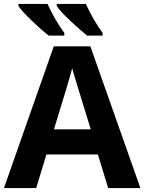

<svg xmlns="http://www.w3.org/2000/svg" viewBox="-20 -951 730 971"><path d="M439 -296.9Q351.1 -580.1 345.2 -606Q329.1 -543.5 252.9 -296.9ZM526.9 0 475.1 -169.9H214.8L163.1 0H0L252 -716.8H437L689.9 0ZM305.2 -771H226.1Q190.4 -798.8 139.4 -847.7Q88.4 -896.5 73.2 -920.9V-931.2H220.2Q258.3 -848.6 305.2 -784.2ZM499 -771H420.4Q390.1 -794.9 336.9 -844.5Q283.7 -894 267.1 -920.9V-931.2H414.1Q452.1 -848.6 499 -784.2Z"/></svg>

Font: NotoSans-Bold
Style: Bold
Weight: 700
Designer: Monotype Design team
Foundry: Monotype Imaging Inc.
Version: Version 1.04